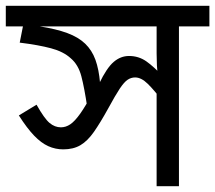

<svg xmlns="http://www.w3.org/2000/svg" viewBox="-30 -642 742 662"><path d="M692 -622V-551H587V0H510V-353L533 -290Q502 -331 479.5 -353Q457 -375 436 -375Q422 -375 410 -367Q398 -359 383 -336.5Q368 -314 343 -268Q316 -219 294 -187.5Q272 -156 247.5 -141.5Q223 -127 188 -127Q161 -127 136.5 -138Q112 -149 87.5 -174.5Q63 -200 35 -244L96 -281Q123 -233 141 -218Q159 -203 180 -203Q197 -203 212.5 -213.5Q228 -224 246.5 -250Q265 -276 289 -321L312 -354Q338 -408 362 -428.5Q386 -449 415 -449Q448 -449 474.5 -430.5Q501 -412 536 -374L516 -373Q512 -396 511 -416.5Q510 -437 510 -458V-551H-10V-622ZM271 -271Q261 -339 250.5 -379Q240 -419 214 -441Q189 -464 146 -475.5Q103 -487 38 -495L53 -571L107 -551Q164 -542 202 -528Q240 -514 263.5 -491.5Q287 -469 299 -436Q311 -403 315 -356Z"/></svg>

Font: lbangla15
Style: Book
Weight: 400
Designer: Jelle Bosma - Monotype Design Team
Foundry: Monotype Imaging Inc.
Version: Version 2.003